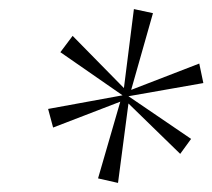

<svg xmlns="http://www.w3.org/2000/svg" viewBox="-20 -780 468 423"><path d="M240 -377 196 -387 245 -556 97 -499 86 -540 250 -570 113 -665 140 -701 253 -586 275 -760 317 -751 269 -582 419 -640 428 -597 263 -568 401 -474 377 -441 263 -552Z"/></svg>

Font: Noto Serif Tamil Thin
Style: Italic
Weight: 100
Italic angle: -12°
Designer: Indian Type Foundry, Tom Grace, and the Monotype Design Team
Foundry: Monotype Imaging Inc.
Version: Version 2.003; ttfautohint (v1.8.4.7-5d5b)